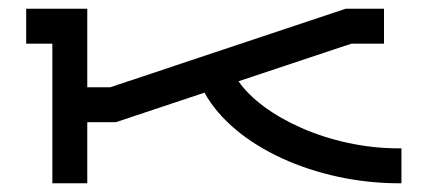

<svg xmlns="http://www.w3.org/2000/svg" viewBox="-20 -420 1020 440"><path d="M100 0H180V-140H245.5L448.6 -207.7C517.3 -83.1 705.6 0 894 0H900V-80H894C733.2 -80 582.4 -153.4 526.6 -233.7L785.5 -320H860V-400H772.5L232.5 -220H180V-400H40V-320H100Z"/></svg>

Font: KetosagCBd
Style: Regular
Weight: 500
Designer: gluk
Foundry: gluk
Version: Version 00.0024